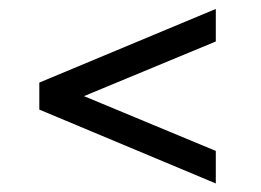

<svg xmlns="http://www.w3.org/2000/svg" viewBox="-20 -579 596 438"><path d="M472.3 -160.5V-234.7L171.6 -359.7L472.3 -484.4V-558.6L69.7 -390.6V-329Z"/></svg>

Font: Russolo 10pt ExtraLight
Style: Regular
Weight: 200
Designer: Micah Stupak-Hahn
Version: Version 1.000